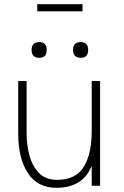

<svg xmlns="http://www.w3.org/2000/svg" viewBox="-20 -887 591 917"><path d="M158 -867H374V-833H158ZM131 -648Q131 -686 168 -686Q203 -686 203 -648Q203 -611 168 -611Q131 -611 131 -648ZM329 -648Q329 -686 366 -686Q401 -686 401 -648Q401 -611 366 -611Q329 -611 329 -648ZM107 -251Q107 -196 120.5 -145Q134 -94 166 -61Q198 -28 254 -28Q341 -28 379.5 -89.5Q418 -151 418 -262V-500H458V0H418V-95Q396 -41 353.5 -15.5Q311 10 250 10Q159 10 113 -60.5Q67 -131 67 -249V-500H107Z"/></svg>

Font: Haskoy ExtraLight
Style: Regular
Weight: 200
Designer: Ertekin Erdin
Foundry: Ertekin Erdin
Version: Version 2.000; ttfautohint (v1.8.4.7-5d5b)